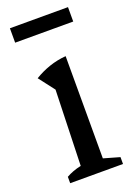

<svg xmlns="http://www.w3.org/2000/svg" viewBox="-134 -736 549 789"><g transform="rotate(-20 140.5 -341.5)"><path d="M31 0V-28Q45 -36 61 -42Q77 -48 96 -52L106 -382L53 -451Q84 -470 119 -482Q154 -494 192 -497V-50L262 -30V0ZM16 -620V-683H270V-620Z"/></g></svg>

Font: Piazzolla 24pt Medium
Style: Regular
Weight: 500
Designer: Juan Pablo del Peral
Foundry: Huerta Tipografica
Version: Version 2.005